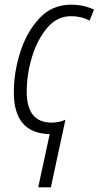

<svg xmlns="http://www.w3.org/2000/svg" viewBox="-20 -562 421 819"><path d="M143 237H197L259 -51Q232 -39 200 -39Q94 -39 94 -171Q94 -246 117 -320.5Q140 -395 182 -444Q224 -493 283 -493Q327 -493 362 -474L381 -521Q337 -542 283 -542Q202 -542 148 -484Q94 -426 66.5 -340Q39 -254 39 -168Q39 7 192 10Z"/></svg>

Font: Noto Sans Display SemiCondensed Light
Style: Italic
Weight: 300
Width: 4
Italic angle: -12°
Designer: Monotype Design Team
Foundry: Monotype Imaging Inc.
Version: Version 1.900